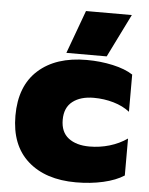

<svg xmlns="http://www.w3.org/2000/svg" viewBox="-52 -740 617 797"><g transform="rotate(5 257.0 -341.0)"><path d="M274 -697H465L376 -517H208ZM20 -239Q20 -363 93.5 -429Q167 -495 295 -495Q352 -495 404 -483.5Q456 -472 488 -451V-296Q460 -318 420.5 -329.5Q381 -341 338 -341Q283 -341 250 -315.5Q217 -290 217 -239Q217 -188 249.5 -163Q282 -138 337 -138Q380 -138 420.5 -150Q461 -162 494 -185V-31Q460 -9 407.5 3Q355 15 294 15Q167 15 93.5 -50.5Q20 -116 20 -239Z"/></g></svg>

Font: Readiness ExtraBold
Style: Regular
Weight: 800
Designer: Katatrad Team
Foundry: CadsonDemak
Version: Version 1.00;January 16, 2020;FontCreator 12.0.0.2550 64-bit